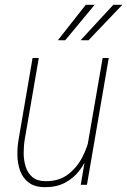

<svg xmlns="http://www.w3.org/2000/svg" viewBox="-20 -770 530 800"><path d="M337.4 -122.1 407.7 -528.3H433.1L342.3 0H316.4ZM355.5 -207.5H372.1Q364.3 -168 349.6 -129.2Q335 -90.3 310.8 -59.1Q286.6 -27.8 251.5 -9Q216.3 9.8 169.4 9.8Q126.5 10.3 101.1 -8.3Q75.7 -26.9 64.5 -56.9Q53.2 -86.9 52.5 -122.3Q51.8 -157.7 58.1 -192.4L115.7 -528.3H141.6L83.5 -191.4Q78.6 -163.6 78.6 -133.1Q78.6 -102.5 86.9 -75.7Q95.2 -48.8 115.2 -32Q135.3 -15.1 169.9 -15.1Q225.6 -14.6 262.9 -43Q300.3 -71.3 323 -115Q345.7 -158.7 355.5 -207.5ZM315.9 -602.5 452.1 -750H489.7L348.6 -602.1ZM221.2 -602.5 337.4 -750H374.5L251.5 -602.1Z"/></svg>

Font: Roboto Condensed Thin
Style: Italic
Weight: 250
Italic angle: -12°
Designer: Christian Robertson
Foundry: Google
Version: Version 3.008; 2023